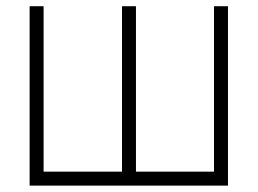

<svg xmlns="http://www.w3.org/2000/svg" viewBox="-20 -582 808 602"><path d="M72.9 0H694.8V-562.5H651V-43.8H406.3V-562.5H362.5V-43.8H116.7V-562.5H72.9Z"/></svg>

Font: Manrope3 Thin
Style: Regular
Weight: 100
Width: 4
Designer: Mikhail Sharanda
Foundry: Mikhail Sharanda
Version: Version 3.000;PS 003.000;hotconv 1.0.88;makeotf.lib2.5.64775